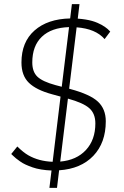

<svg xmlns="http://www.w3.org/2000/svg" viewBox="-20 -812 598 926"><path d="M307.6 -336.4 270.5 -32.7Q349.1 -39.6 394.5 -88.6Q439.9 -137.7 439.9 -216.8Q439.9 -264.2 410.9 -290Q381.8 -315.9 307.6 -336.4ZM313.5 -384.3 318.4 -382.8Q415 -356.9 452.6 -321.5Q490.2 -286.1 490.2 -227.1Q490.2 -123.5 430.2 -60.5Q370.1 2.4 265.1 9.3L254.9 94.2H218.3L228.5 10.3Q202.1 9.3 178.5 5.4Q154.8 1.5 136.2 -5.1Q117.7 -11.7 103.3 -18.3Q88.9 -24.9 76.4 -33.9Q64 -43 57.1 -48.3Q50.3 -53.7 42.5 -61.3Q34.7 -68.8 34.2 -69.3L63.5 -105.5Q92.8 -76.7 116.7 -63Q167 -34.2 233.9 -31.7L272 -346.2L231 -357.4Q155.3 -377.9 119.4 -412.6Q83.5 -447.3 83.5 -510.7Q83.5 -609.4 146.5 -665Q209.5 -720.7 318.4 -723.1L326.7 -792H363.3L355 -722.2Q375 -720.7 393.1 -717.8Q411.1 -714.8 424.6 -710.9Q438 -707 450.4 -701.7Q462.9 -696.3 470.9 -691.7Q479 -687 487.1 -681.4Q495.1 -675.8 498.8 -672.4Q502.4 -668.9 506.8 -664.6Q511.2 -660.2 511.7 -659.7L484.4 -623.5Q441.4 -673.3 349.6 -680.2ZM277.8 -393.6 313 -681.2Q228 -678.7 181.9 -634.8Q135.7 -590.8 135.7 -510.7Q135.7 -465.8 160.4 -442.1Q185.1 -418.5 248 -401.4Z"/></svg>

Font: Muli
Style: ExtraLightItalic
Weight: 200
Italic angle: -7°
Designer: Vernon Adams
Foundry: newtypography
Version: Version 2.0; ttfautohint (v1.00rc1.2-2d82) -l 8 -r 50 -G 200